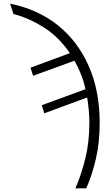

<svg xmlns="http://www.w3.org/2000/svg" viewBox="-20 -784 603 1044"><path d="M390 240Q423 164 444.5 75.5Q466 -13 466 -116Q466 -153 462.5 -187.5Q459 -222 454 -254L221 -168L207 -212L445 -299Q435 -343 419.5 -382Q404 -421 385 -454L160 -372L146 -416L360 -495Q301 -582 219.5 -634Q138 -686 53 -708L35 -764Q185 -734 294 -647Q403 -560 462.5 -425Q522 -290 522 -117Q522 -9 501.5 79.5Q481 168 449 240Z"/></svg>

Font: Noto Sans Mono SemiCondensed Light
Style: Regular
Weight: 300
Width: 4
Designer: Monotype Design Team
Foundry: Monotype Imaging Inc.
Version: Version 2.014; ttfautohint (v1.8.4.7-5d5b)